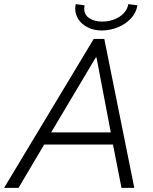

<svg xmlns="http://www.w3.org/2000/svg" viewBox="-51 -908 741 928"><path d="M401.9 -719.7H453.1L598.1 0H536.1L495.1 -209.5H162.6L38.6 0H-31.2ZM312.5 -866.7Q312.5 -876 314.9 -888.2L357.9 -882.3Q356 -871.6 356 -866.7Q356 -836.9 380.4 -820.3Q404.8 -803.7 442.9 -803.7Q474.6 -803.7 502 -814.5Q529.3 -825.2 547.1 -844.2Q564.9 -863.3 569.3 -888.2L613.3 -882.3Q607.4 -846.2 581.3 -818.4Q555.2 -790.5 517.6 -775.6Q480 -760.7 440.9 -760.7Q403.3 -760.7 374 -775.1Q344.7 -789.6 328.6 -813.7Q312.5 -837.9 312.5 -866.7ZM484.4 -268.1 415.5 -629.9H411.6L196.3 -268.1Z"/></svg>

Font: Reddit Sans Vanilla Light
Style: Italic
Weight: 300
Italic angle: -11.25°
Designer: Stephen Hutchings
Version: Version 1.013